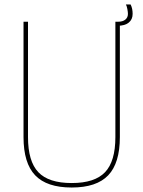

<svg xmlns="http://www.w3.org/2000/svg" viewBox="-20 -827 640 857"><path d="M300 10Q189 10 137 -44.5Q85 -99 85 -215V-730H105V-215Q105 -107 151 -58.5Q197 -10 300 -10Q403 -10 449 -58.5Q495 -107 495 -215V-730H515V-215Q515 -99 463 -44.5Q411 10 300 10ZM505 -712Q499 -712 495 -713V-730H507Q528 -730 539.5 -739.5Q551 -749 551 -765Q551 -773 548.5 -786.5Q546 -800 542 -807H563Q568 -797 570 -786.5Q572 -776 572 -765Q572 -740 554.5 -726Q537 -712 505 -712Z"/></svg>

Font: M PLUS Code Latin Expanded Thin
Style: Regular
Weight: 250
Width: 7
Designer: Coji Morishita
Foundry: UNDERFOREST DESIGN
Version: Version 1.002; ttfautohint (v1.8.3)